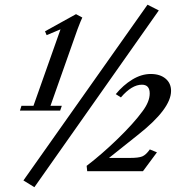

<svg xmlns="http://www.w3.org/2000/svg" viewBox="-20 -717 749 804"><path d="M124 66.9 78.1 38.6 597.7 -697.3 645 -673.3ZM63.5 -253.9 69.8 -273.9H120.1L233.4 -594.2L175.3 -569.8L168.5 -585.9L298.3 -657.7L324.7 -643.6Q318.4 -630.9 304.7 -594.7L191.4 -273.9H238.8L231.9 -253.9ZM345.2 0 342.8 -22.5Q406.2 -70.8 473.4 -136Q540.5 -201.2 577.1 -251.5Q606.9 -291.5 606.9 -325.7Q606.9 -362.3 574.2 -362.3Q531.7 -362.3 486.3 -309.1L464.8 -322.8Q495.6 -360.4 533.9 -383.8Q572.3 -407.2 611.3 -407.2Q649.9 -407.2 673.1 -387.9Q696.3 -368.7 696.3 -336.4Q696.3 -261.2 556.6 -151.4L436.5 -55.7H525.4Q560.1 -55.7 575.7 -62Q591.3 -68.4 607.4 -91.3L637.2 -79.1L578.6 0Z"/></svg>

Font: Elstob 6pt Medium
Style: Italic
Weight: 500
Italic angle: -20°
Designer: Peter S. Baker
Version: Version 1.015